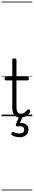

<svg xmlns="http://www.w3.org/2000/svg" viewBox="-20 -1468 428 2426"><path d="M240 17Q205 17 181.5 2.5Q158 -12 146.5 -40Q135 -68 135 -107V-452H57Q47 -452 42.5 -457.5Q38 -463 38 -475Q38 -488 42.5 -494Q47 -500 57 -500H135V-711Q135 -721 141 -725.5Q147 -730 160 -730Q174 -730 181 -725.5Q188 -721 188 -711V-500H324Q335 -500 339.5 -494Q344 -488 344 -475Q344 -463 339.5 -457.5Q335 -452 324 -452H188V-119Q188 -78 199.5 -54.5Q211 -31 246 -31Q271 -31 289 -45Q307 -59 324 -79Q331 -88 338.5 -86.5Q346 -85 354 -79Q361 -72 362.5 -64.5Q364 -57 360 -50Q346 -29 327.5 -14Q309 1 287 9Q265 17 240 17ZM227 266Q211 266 184 261Q157 256 132 241Q124 235 123 227.5Q122 220 126 211Q131 203 137.5 200.5Q144 198 153 202Q168 208 186.5 213.5Q205 219 225 219Q255 219 270.5 206.5Q286 194 286 170Q286 147 267 135.5Q248 124 206 129Q198 130 193 128.5Q188 127 184 122Q179 115 179.5 109Q180 103 184 94L226 -4H271L222 108L205 94Q242 83 272.5 89Q303 95 321.5 115Q340 135 340 170Q340 199 326 220.5Q312 242 287 254Q262 266 227 266ZM0 928H388V938H0ZM0 -20H388V0H0ZM0 -505H388V-500H0ZM0 -1448H388V-1438H0Z"/></svg>

Font: Playwrite ID Guides
Style: Regular
Weight: 400
Designer: Veronika Burian, José Scaglione
Foundry: TypeTogether
Version: Version 1.003